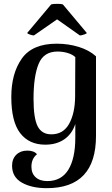

<svg xmlns="http://www.w3.org/2000/svg" viewBox="-20 -754 582 1002"><path d="M43 111Q43 75 65 53.5Q87 32 122 32Q158 32 173 51Q144 74 144 116Q144 151 166 171Q188 191 227 191Q300 191 336.5 132Q373 73 373 -35V-107Q356 -55 315.5 -27Q275 1 216 1Q132 1 85.5 -59Q39 -119 39 -248Q39 -371 94 -448.5Q149 -526 276 -526Q337 -526 391.5 -509Q446 -492 481 -460V-45Q481 228 224 228Q145 228 94 199Q43 170 43 111ZM372 -248 373 -456Q358 -470 333 -477.5Q308 -485 280 -485Q208 -485 181.5 -420.5Q155 -356 155 -238Q155 -137 176.5 -95Q198 -53 248 -53Q310 -53 340.5 -107.5Q371 -162 372 -248ZM122 -582 247 -731Q256 -734 280 -734Q299 -734 308 -731L433 -582Q432 -578 418 -573.5Q404 -569 397 -569L278 -653L157 -569Q150 -569 136.5 -573.5Q123 -578 122 -582Z"/></svg>

Font: Arima Madurai
Style: Bold
Weight: 700
Designer: Joana Correia and Natanael Gama
Foundry: NDISCOVER
Version: Version 1.019